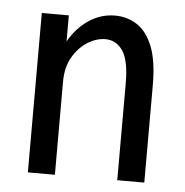

<svg xmlns="http://www.w3.org/2000/svg" viewBox="-41 -511 533 552"><g transform="rotate(5 225.0 -235.5)"><path d="M59 0V-460H137V-385Q160 -425 194.5 -448Q229 -471 270 -471Q305 -471 333.5 -452.5Q362 -434 378.5 -392.5Q395 -351 395 -281V0H317V-279Q317 -346 298 -373.5Q279 -401 248 -401Q222 -401 196.5 -385Q171 -369 154 -339.5Q137 -310 137 -269V0Z"/></g></svg>

Font: Inconsolata SemiCondensed Medium
Style: Regular
Weight: 500
Width: 4
Monospace: yes
Designer: Raph Levien, Cyreal, Brenton Simpson
Foundry: Raph Levien, Cyreal, Google
Version: Version 3.001; ttfautohint (v1.8.2.53-6de2)